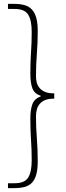

<svg xmlns="http://www.w3.org/2000/svg" viewBox="-20 -861 339 987"><path d="M21 81H55Q107 81 125 51.5Q143 22 143 -37Q143 -91 139.5 -141Q136 -191 136 -252Q136 -297 146.5 -325.5Q157 -354 189 -365V-369Q157 -379 146.5 -407Q136 -435 136 -482Q136 -543 139.5 -592.5Q143 -642 143 -697Q143 -756 125 -785.5Q107 -815 55 -815H21V-841H54Q84 -841 106.5 -834.5Q129 -828 144 -812Q159 -796 166.5 -769Q174 -742 174 -701Q174 -640 169.5 -584.5Q165 -529 165 -469Q165 -452 169 -436.5Q173 -421 183.5 -408.5Q194 -396 212 -388.5Q230 -381 259 -381V-354Q230 -354 212 -346.5Q194 -339 183.5 -326Q173 -313 169 -297Q165 -281 165 -263Q165 -205 169.5 -149.5Q174 -94 174 -32Q174 9 166.5 36Q159 63 144 78.5Q129 94 106.5 100Q84 106 54 106H21Z"/></svg>

Font: SpoqaHanSansJP-Thin
Style: Regular
Weight: 250
Designer: [Source Han Sans]
Ryoko NISHIZUKA  (kana & ideographs); Paul D. Hunt (Latin, Greek & Cyrillic); Wenlong ZHANG  (bopomofo
Foundry: Spoqa (http://bi.spoqa.com)
Version: Version 1.002.20150607